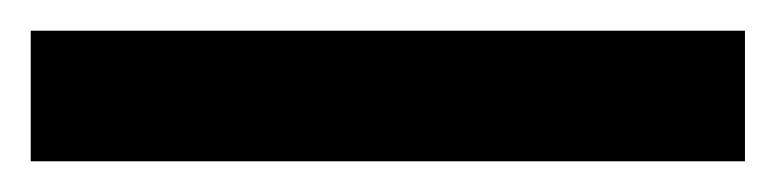

<svg xmlns="http://www.w3.org/2000/svg" viewBox="-22 56 505 125"><path d="M463 161H-2V76H463Z"/></svg>

Font: Noto Sans Arabic ExtCond SemBd
Style: Regular
Weight: 600
Width: 2
Designer: Monotype Design Team, Nadine Chahine, Nizar Qandah and Khaled Hosny
Foundry: Monotype Imaging Inc.
Version: Version 2.012; ttfautohint (v1.8.4.7-5d5b)